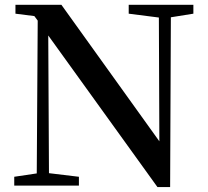

<svg xmlns="http://www.w3.org/2000/svg" viewBox="-20 -757 849 783"><path d="M768.6 -737.3V-701.2L676.8 -686.5L673.8 5.9H622.1L176.8 -612.3L179.7 -50.8L301.8 -36.1V0H38.1V-36.1L129.9 -49.8L133.8 -672.9L120.1 -691.4L43 -701.2V-737.3H230.5L629.9 -180.7L627.9 -685.5L504.9 -701.2V-737.3Z"/></svg>

Font: GenYoMin TW TTF SemiBold
Style: Regular
Weight: 600
Version: Version 1.300